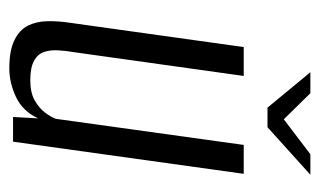

<svg xmlns="http://www.w3.org/2000/svg" viewBox="-157 -521 686 412"><g transform="rotate(90 186.0 -315.0)"><path d="M127 8Q88 8 66 -3Q44 -14 35 -32Q26 -50 25.5 -73.5Q25 -97 29 -123L81 -495H143L92 -131Q89 -114 88 -97Q87 -80 91.5 -66.5Q96 -53 110.5 -45Q125 -37 152 -37Q179 -37 195.5 -46.5Q212 -56 221.5 -68.5Q231 -81 235 -92L291 -495H353L284 0H231L234 -54Q219 -21 188.5 -6.5Q158 8 127 8ZM211 -546 135 -638H180L236 -581L311 -638H355L253 -546Z"/></g></svg>

Font: Alumni Sans
Style: Italic
Weight: 400
Italic angle: -8°
Version: Version 1.016